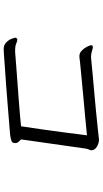

<svg xmlns="http://www.w3.org/2000/svg" viewBox="222 -855 556 1040"><g transform="rotate(90 500.0 -335.0)"><path d="M755 -139Q755 -124 744 -119.5Q733 -115 712 -112Q689 -110 645 -106.5Q601 -103 547 -98.5Q493 -94 438.5 -90Q384 -86 339 -83Q294 -80 269 -78Q263 -78 257 -77.5Q251 -77 246 -77Q223 -77 209 -91.5Q195 -106 189.5 -121.5Q184 -137 184 -139Q184 -145 188 -148Q191 -151 194 -151Q202 -151 215.5 -145Q229 -139 252 -139H262Q287 -141 326.5 -144Q366 -147 412.5 -150.5Q459 -154 506.5 -157.5Q554 -161 595.5 -164.5Q637 -168 664 -171Q670 -209 682 -293Q694 -377 713 -528Q676 -524 620.5 -519Q565 -514 505.5 -508.5Q446 -503 394 -498Q342 -493 312 -490Q305 -489 298 -488Q291 -487 284 -487Q267 -487 253.5 -500.5Q240 -514 232.5 -529.5Q225 -545 225 -550Q225 -556 229 -559Q230 -560 234 -560Q242 -560 257 -555Q272 -550 291 -550Q294 -550 296.5 -550.5Q299 -551 302 -551Q329 -554 373 -558Q417 -562 468.5 -566.5Q520 -571 571.5 -576Q623 -581 666 -585.5Q709 -590 735 -593H739Q752 -593 768 -585.5Q784 -578 791 -565Q794 -558 794 -553Q794 -546 790.5 -540Q787 -534 785 -522L735 -171Q742 -165 748 -158Q754 -151 755 -143Z"/></g></svg>

Font: Moon Stars Kai T
Style: Regular
Weight: 400
Designer: GuiWonder
Version: Version 1.101